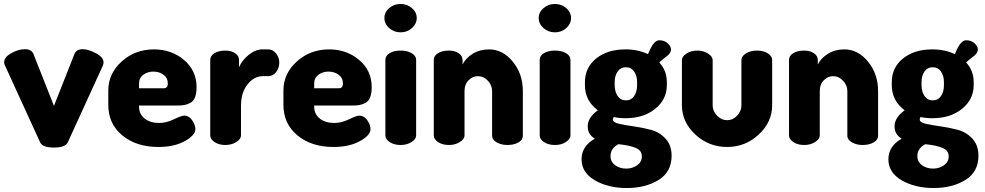

<svg xmlns="http://www.w3.org/2000/svg" viewBox="-20 -731 4965 968"><path d="M182 -14 6 -399Q1 -407 1 -418Q1 -443 37 -463Q73 -483 106 -483Q139 -483 149 -458L252 -197L355 -458Q365 -483 397 -483Q425 -483 463.5 -462.5Q502 -442 502 -417Q502 -408 498 -399L322 -14Q310 13 252 13Q194 13 182 -14Z M756 -482Q845 -482 908 -428.5Q971 -375 971 -292Q971 -260 963 -240Q955 -220 939 -212Q923 -204 909.5 -201.5Q896 -199 874 -199H681V-193Q681 -156 709 -133.5Q737 -111 783 -111Q818 -111 856.5 -129.5Q895 -148 908 -148Q933 -148 949 -124.5Q965 -101 965 -80Q965 -49 911.5 -19.5Q858 10 779 10Q667 10 596.5 -48.5Q526 -107 526 -202V-275Q526 -360 593.5 -421Q661 -482 756 -482ZM681 -286H805Q826 -286 826 -310Q826 -338 804.5 -354Q783 -370 753 -370Q724 -370 702.5 -354Q681 -338 681 -310Z M1333 -347H1304Q1261 -347 1228 -305.5Q1195 -264 1195 -198V-48Q1195 -30 1171.5 -15Q1148 0 1116 0Q1084 0 1062 -14.5Q1040 -29 1040 -48V-429Q1040 -450 1061.5 -463Q1083 -476 1116 -476Q1145 -476 1165 -463Q1185 -450 1185 -429V-392Q1201 -428 1234.5 -455Q1268 -482 1304 -482H1333Q1355 -482 1371.5 -462Q1388 -442 1388 -415Q1388 -387 1371.5 -367Q1355 -347 1333 -347Z M1639 -482Q1728 -482 1791 -428.5Q1854 -375 1854 -292Q1854 -260 1846 -240Q1838 -220 1822 -212Q1806 -204 1792.5 -201.5Q1779 -199 1757 -199H1564V-193Q1564 -156 1592 -133.5Q1620 -111 1666 -111Q1701 -111 1739.5 -129.5Q1778 -148 1791 -148Q1816 -148 1832 -124.5Q1848 -101 1848 -80Q1848 -49 1794.5 -19.5Q1741 10 1662 10Q1550 10 1479.5 -48.5Q1409 -107 1409 -202V-275Q1409 -360 1476.5 -421Q1544 -482 1639 -482ZM1564 -286H1688Q1709 -286 1709 -310Q1709 -338 1687.5 -354Q1666 -370 1636 -370Q1607 -370 1585.5 -354Q1564 -338 1564 -310Z M2000 -476Q2033 -476 2055.5 -463Q2078 -450 2078 -429V-48Q2078 -30 2055 -15Q2032 0 2000 0Q1967 0 1945 -14.5Q1923 -29 1923 -48V-429Q1923 -450 1944.5 -463Q1966 -476 2000 -476ZM2000 -711Q2033 -711 2057 -690Q2081 -669 2081 -640Q2081 -611 2057 -589.5Q2033 -568 2000 -568Q1966 -568 1942 -589.5Q1918 -611 1918 -640Q1918 -669 1942 -690Q1966 -711 2000 -711Z M2322 -272V-48Q2322 -30 2298.5 -15Q2275 0 2244 0Q2211 0 2189 -14.5Q2167 -29 2167 -48V-429Q2167 -450 2188.5 -463Q2210 -476 2244 -476Q2272 -476 2292 -463Q2312 -450 2312 -429V-406Q2328 -438 2363.5 -460Q2399 -482 2446 -482Q2515 -482 2565.5 -420Q2616 -358 2616 -272V-48Q2616 -25 2593 -12.5Q2570 0 2538 0Q2508 0 2484.5 -13Q2461 -26 2461 -48V-272Q2461 -301 2439.5 -324Q2418 -347 2389 -347Q2363 -347 2342.5 -326.5Q2322 -306 2322 -272Z M2778 -476Q2811 -476 2833.5 -463Q2856 -450 2856 -429V-48Q2856 -30 2833 -15Q2810 0 2778 0Q2745 0 2723 -14.5Q2701 -29 2701 -48V-429Q2701 -450 2722.5 -463Q2744 -476 2778 -476ZM2778 -711Q2811 -711 2835 -690Q2859 -669 2859 -640Q2859 -611 2835 -589.5Q2811 -568 2778 -568Q2744 -568 2720 -589.5Q2696 -611 2696 -640Q2696 -669 2720 -690Q2744 -711 2778 -711Z M3134 -135Q3101 -135 3074 -141Q3070 -134 3070 -128Q3070 -114 3100.5 -107Q3131 -100 3174.5 -94Q3218 -88 3261.5 -76.5Q3305 -65 3335.5 -32Q3366 1 3366 54Q3366 136 3300 176.5Q3234 217 3140 217Q3046 217 2979 178Q2912 139 2912 72Q2912 6 2979 -32Q2943 -53 2943 -94Q2943 -138 2994 -175Q2929 -223 2929 -302V-317Q2929 -390 2985.5 -436Q3042 -482 3134 -482Q3197 -482 3247 -458Q3264 -499 3277 -513.5Q3290 -528 3304 -528Q3330 -528 3346.5 -512.5Q3363 -497 3363 -482Q3363 -466 3347 -452Q3342 -448 3327 -436Q3312 -424 3304 -416Q3342 -375 3342 -317V-302Q3342 -230 3283.5 -182.5Q3225 -135 3134 -135ZM3192 -302V-317Q3192 -349 3177 -370.5Q3162 -392 3135 -392Q3109 -392 3094 -370.5Q3079 -349 3079 -317V-303Q3079 -269 3094 -247Q3109 -225 3136 -225Q3162 -225 3177 -246.5Q3192 -268 3192 -302ZM3216 58Q3216 41 3207 30Q3198 19 3179.5 12.5Q3161 6 3143.5 2.5Q3126 -1 3098 -4Q3058 17 3058 56Q3058 85 3081.5 102Q3105 119 3137 119Q3169 119 3192.5 102Q3216 85 3216 58Z M3646 10Q3553 10 3485.5 -53Q3418 -116 3418 -200V-428Q3418 -446 3441 -461Q3464 -476 3496 -476Q3526 -476 3549.5 -461Q3573 -446 3573 -428V-200Q3573 -171 3595 -148Q3617 -125 3646 -125Q3675 -125 3696.5 -148Q3718 -171 3718 -200V-429Q3718 -448 3741.5 -462Q3765 -476 3796 -476Q3829 -476 3851 -462Q3873 -448 3873 -429V-200Q3873 -116 3805.5 -53Q3738 10 3646 10Z M4113 -272V-48Q4113 -30 4089.5 -15Q4066 0 4035 0Q4002 0 3980 -14.5Q3958 -29 3958 -48V-429Q3958 -450 3979.5 -463Q4001 -476 4035 -476Q4063 -476 4083 -463Q4103 -450 4103 -429V-406Q4119 -438 4154.5 -460Q4190 -482 4237 -482Q4306 -482 4356.5 -420Q4407 -358 4407 -272V-48Q4407 -25 4384 -12.5Q4361 0 4329 0Q4299 0 4275.5 -13Q4252 -26 4252 -48V-272Q4252 -301 4230.5 -324Q4209 -347 4180 -347Q4154 -347 4133.5 -326.5Q4113 -306 4113 -272Z M4681 -135Q4648 -135 4621 -141Q4617 -134 4617 -128Q4617 -114 4647.5 -107Q4678 -100 4721.5 -94Q4765 -88 4808.5 -76.5Q4852 -65 4882.5 -32Q4913 1 4913 54Q4913 136 4847 176.5Q4781 217 4687 217Q4593 217 4526 178Q4459 139 4459 72Q4459 6 4526 -32Q4490 -53 4490 -94Q4490 -138 4541 -175Q4476 -223 4476 -302V-317Q4476 -390 4532.5 -436Q4589 -482 4681 -482Q4744 -482 4794 -458Q4811 -499 4824 -513.5Q4837 -528 4851 -528Q4877 -528 4893.5 -512.5Q4910 -497 4910 -482Q4910 -466 4894 -452Q4889 -448 4874 -436Q4859 -424 4851 -416Q4889 -375 4889 -317V-302Q4889 -230 4830.5 -182.5Q4772 -135 4681 -135ZM4739 -302V-317Q4739 -349 4724 -370.5Q4709 -392 4682 -392Q4656 -392 4641 -370.5Q4626 -349 4626 -317V-303Q4626 -269 4641 -247Q4656 -225 4683 -225Q4709 -225 4724 -246.5Q4739 -268 4739 -302ZM4763 58Q4763 41 4754 30Q4745 19 4726.5 12.5Q4708 6 4690.5 2.5Q4673 -1 4645 -4Q4605 17 4605 56Q4605 85 4628.5 102Q4652 119 4684 119Q4716 119 4739.5 102Q4763 85 4763 58Z"/></svg>

Font: Dosis
Style: ExtraBold
Weight: 800
Designer: EdgarTolentino, PabloImpallari, IginoMarini
Foundry: EdgarTolentino, PabloImpallari, IginoMarini
Version: Version 1.007